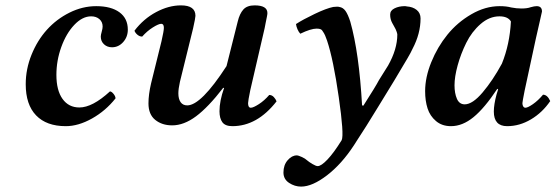

<svg xmlns="http://www.w3.org/2000/svg" viewBox="-20 -462 2078 718"><path d="M412.1 -94.2Q375 -47.4 324 -18.8Q272.9 9.8 226.1 9.8Q153.8 9.8 115 -30.5Q76.2 -70.8 76.2 -147Q76.2 -203.6 97.9 -257.3Q119.6 -311 155.5 -350.8Q191.4 -390.6 240 -414.8Q288.6 -439 339.8 -439Q395.5 -439 426.8 -416Q458 -393.1 458 -351.1Q458 -324.2 440.7 -304.7Q423.3 -285.2 398.9 -285.2Q380.9 -285.2 368.9 -296.4Q356.9 -307.6 356.9 -325.2Q356.9 -331.5 360.4 -343.5Q363.8 -355.5 363.8 -362.8Q363.8 -379.9 351.8 -390.4Q339.8 -400.9 320.8 -400.9Q288.1 -400.9 257.8 -368.9Q227.5 -336.9 209.2 -286.1Q190.9 -235.4 190.9 -182.1Q190.9 -124 213.9 -92Q236.8 -60.1 276.9 -60.1Q325.7 -60.1 391.1 -120.1Q397 -120.1 404.3 -111.3Q411.6 -102.5 412.1 -94.2Z M817.9 -132.8 814.9 -133.8Q758.3 -60.5 712.9 -26.9Q667.5 6.8 624 6.8Q585.9 6.8 560.5 -13.7Q535.2 -34.2 535.2 -75.2Q535.2 -108.4 544.9 -149.9L584 -308.1Q592.8 -346.7 592.8 -357.9Q592.8 -373 583 -373Q573.2 -373 551.5 -359.4Q529.8 -345.7 511.7 -325.2Q502 -325.2 493.7 -332.3Q485.4 -339.4 482.9 -347.2Q516.6 -391.6 563.7 -416.7Q610.8 -441.9 656.7 -441.9Q710.9 -441.9 710.9 -402.8Q710.9 -395.5 702.1 -356L652.8 -155.8Q647 -129.9 647 -112.8Q647 -91.8 655.5 -79.8Q664.1 -67.9 680.2 -67.9Q731.9 -67.9 827.1 -214.8L869.1 -381.8Q876 -410.6 889.9 -426.3Q903.8 -441.9 932.1 -441.9Q980 -441.9 980 -413.1Q980 -408.7 978 -398.9Q976.1 -389.2 973.4 -376.2Q970.7 -363.3 969.7 -356.9L916 -125Q907.7 -84.5 907.7 -76.2Q907.7 -59.1 918 -59.1Q927.2 -59.1 948 -72.5Q968.8 -85.9 986.8 -106.9Q996.6 -106.9 1003.9 -99.1Q1011.2 -91.3 1014.2 -83Q941.9 9.8 849.1 9.8Q822.3 9.8 811.5 -4.9Q800.8 -19.5 800.8 -45.9Q800.8 -84.5 817.9 -132.8Z M1189 -341.8Q1184.6 -350.1 1179.4 -352.5Q1174.3 -355 1164.1 -355Q1142.6 -355 1103 -335.9Q1097.2 -341.8 1092.5 -352.5Q1087.9 -363.3 1086.9 -372.1Q1113.3 -389.2 1156.7 -409.9Q1200.2 -430.7 1226.1 -436Q1243.2 -438 1249 -436Q1262.7 -434.1 1272 -421.1Q1281.2 -408.2 1290 -380.9Q1322.8 -265.1 1334 -67.9L1338.9 -66.9Q1385.7 -140.1 1397 -162.1Q1398.9 -165.5 1411.6 -185.5Q1424.3 -205.6 1431.2 -216.8Q1465.8 -277.8 1465.8 -333Q1465.3 -337.9 1463.1 -343.8Q1460.9 -349.6 1459.5 -352.8Q1458 -356 1452.9 -365Q1447.8 -374 1446.8 -376Q1439 -390.1 1439 -407.2Q1439 -422.9 1455.6 -430.9Q1472.2 -439 1493.2 -439Q1499 -439 1501 -438Q1523.9 -436.5 1538.3 -424.8Q1552.7 -413.1 1552.7 -393.1Q1552.7 -336.4 1522.9 -279.8Q1517.1 -266.6 1503.9 -244.1Q1482.4 -207 1454.1 -160.4Q1425.8 -113.8 1394.3 -62.7Q1362.8 -11.7 1350.1 8.8L1314 64.9Q1308.1 73.7 1303.7 81.1Q1257.8 151.4 1202.9 193.6Q1147.9 235.8 1106 235.8Q1082 235.8 1061 221.9Q1040 208 1040 183.1Q1040 155.3 1055.7 137.2Q1071.3 119.1 1089.8 119.1Q1095.7 119.1 1108.9 125.2Q1122.1 131.3 1127.9 137.2Q1135.3 143.6 1148.4 151.4Q1161.6 159.2 1168 159.2Q1181.2 159.2 1204.8 134.3Q1228.5 109.4 1257.8 62Q1267.1 42 1246.8 -98.9Q1226.6 -239.7 1203.1 -310.1Q1195.8 -332 1189 -341.8Z M1856.9 -224.1Q1886.2 -296.4 1890.6 -381.8Q1879.4 -400.9 1847.7 -400.9Q1810.1 -400.9 1777.1 -372.1Q1744.1 -343.3 1723.6 -301.8Q1703.1 -260.3 1691.4 -217.5Q1679.7 -174.8 1679.7 -143.1Q1679.7 -113.3 1688.7 -92.5Q1697.8 -71.8 1717.8 -71.8Q1747.1 -71.8 1784.9 -116.5Q1822.8 -161.1 1856.9 -224.1ZM1986.8 -439Q2006.8 -439 2006.8 -418.9Q2003.9 -405.8 1997.3 -376.7Q1990.7 -347.7 1983.9 -317.9L1941.9 -123Q1933.6 -81.1 1933.6 -76.2Q1933.6 -68.4 1936.8 -63.7Q1939.9 -59.1 1944.8 -59.1Q1953.6 -59.1 1972.9 -72.5Q1992.2 -85.9 2010.7 -107.9Q2026.9 -107.9 2037.6 -84Q2008.3 -41 1965.6 -15.6Q1922.9 9.8 1876.5 9.8Q1826.7 9.8 1826.7 -44.9Q1826.7 -70.8 1836.9 -108.9L1842.8 -127.9L1839.8 -129.9Q1792 -57.6 1750.7 -23.9Q1709.5 9.8 1666.5 9.8Q1632.8 9.8 1610.4 -9.3Q1587.9 -28.3 1578.9 -56.6Q1569.8 -85 1569.8 -121.1Q1569.8 -172.9 1592.8 -229.5Q1615.7 -286.1 1653.1 -332.3Q1690.4 -378.4 1742.7 -408.7Q1794.9 -439 1848.6 -439Q1874 -439 1891.6 -434.1Q1911.6 -430.2 1929.7 -430.2Q1951.7 -430.2 1964.8 -435.1Q1978.5 -439 1986.8 -439Z"/></svg>

Font: Common Serif SemiBold
Style: Italic
Weight: 600
Italic angle: -12°
Designer: Philipp H. Poll, Khaled Hosny
Foundry: Stefan Peev, Context Ltd.
Version: Version 1.026